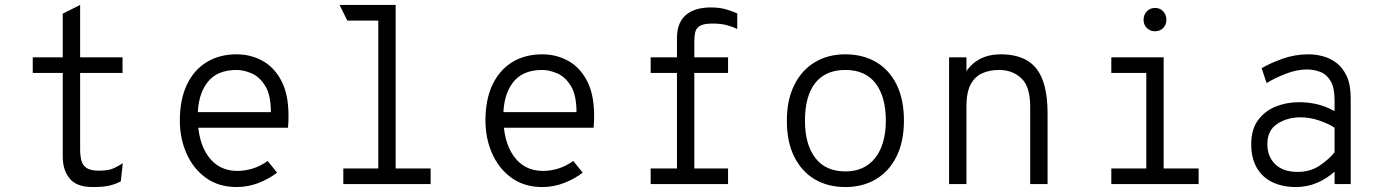

<svg xmlns="http://www.w3.org/2000/svg" viewBox="-20 -742 5584 774"><path d="M354 12Q289 12 261 -22Q233 -56 233 -110V-448H112V-511H233V-687L303 -722V-511H474V-448H303V-140Q303 -115.5 307.8 -96Q312.5 -76.5 328.5 -65.2Q344.5 -54 378 -54Q418 -54 439.5 -64.2Q461 -74.5 475 -84L467 -11Q447.5 -0.5 423 5.8Q398.5 12 354 12Z M934 12Q861.5 12 810.2 -25Q759 -62 732 -123Q705 -184 705 -256Q705 -341 733.5 -400.8Q762 -460.5 813.5 -491.8Q865 -523 934 -523Q990.5 -523 1038 -497Q1085.5 -471 1114.2 -416.5Q1143 -362 1143 -276Q1143 -268 1142.8 -255.8Q1142.5 -243.5 1141 -227H761V-290H1072Q1072 -358.5 1049.5 -395.2Q1027 -432 994.8 -446Q962.5 -460 934 -460Q854 -460 815.5 -409Q777 -358 777 -273Q777 -170.5 819.5 -111.8Q862 -53 937 -53Q966.5 -53 997.5 -62.2Q1028.5 -71.5 1059 -93L1097 -46Q1065.5 -21.5 1023 -4.8Q980.5 12 934 12Z M1505 0V-688L1575 -722V0ZM1364 0V-63H1716V0ZM1380 -659 1349 -722H1575L1538 -659Z M2166 12Q2093.5 12 2042.2 -25Q1991 -62 1964 -123Q1937 -184 1937 -256Q1937 -341 1965.5 -400.8Q1994 -460.5 2045.5 -491.8Q2097 -523 2166 -523Q2222.5 -523 2270 -497Q2317.5 -471 2346.2 -416.5Q2375 -362 2375 -276Q2375 -268 2374.8 -255.8Q2374.5 -243.5 2373 -227H1993V-290H2304Q2304 -358.5 2281.5 -395.2Q2259 -432 2226.8 -446Q2194.5 -460 2166 -460Q2086 -460 2047.5 -409Q2009 -358 2009 -273Q2009 -170.5 2051.5 -111.8Q2094 -53 2169 -53Q2198.5 -53 2229.5 -62.2Q2260.5 -71.5 2291 -93L2329 -46Q2297.5 -21.5 2255 -4.8Q2212.5 12 2166 12Z M2709 0V-448H2603V-511H2709V-588Q2709 -623.5 2719.8 -647.2Q2730.5 -671 2749.5 -685.2Q2768.5 -699.5 2793 -705.8Q2817.5 -712 2845 -712Q2880.5 -712 2906.2 -704.5Q2932 -697 2952 -688V-625Q2932 -635 2908.5 -641Q2885 -647 2852 -647Q2816.5 -647 2801.2 -637.5Q2786 -628 2782.5 -612Q2779 -596 2779 -577V-511H2915V-448H2779V0ZM2603 0V-63H2915V0Z M3388 12Q3317.5 12 3264.5 -19.2Q3211.5 -50.5 3181.8 -110.2Q3152 -170 3152 -255Q3152 -339 3181.8 -399Q3211.5 -459 3264.5 -491Q3317.5 -523 3388 -523Q3458.5 -523 3511.8 -491.8Q3565 -460.5 3594.5 -400.8Q3624 -341 3624 -256Q3624 -172 3594.5 -112Q3565 -52 3511.8 -20Q3458.5 12 3388 12ZM3388 -51Q3465.5 -51 3508.2 -105.5Q3551 -160 3551 -256Q3551 -351.5 3509.8 -405.8Q3468.5 -460 3388 -460Q3308 -460 3266.5 -407.5Q3225 -355 3225 -255Q3225 -160 3266.5 -105.5Q3308 -51 3388 -51Z M3806 0V-511H3876V-424L3864 -436Q3880 -465.5 3902 -484.8Q3924 -504 3952 -513.5Q3980 -523 4014 -523Q4078.5 -523 4120.5 -498.2Q4162.5 -473.5 4182.8 -420.5Q4203 -367.5 4203 -283V0H4133V-312Q4133 -393 4097.2 -426.5Q4061.5 -460 4008 -460Q3969 -460 3939.2 -446.5Q3909.5 -433 3892.8 -401.2Q3876 -369.5 3876 -314V0Z M4601 -20V-511H4671V-20ZM4460 0V-63H4812V0ZM4460 -448V-511H4636V-448ZM4636 -616Q4616.5 -616 4603.2 -629.2Q4590 -642.5 4590 -662Q4590 -682.5 4603.2 -696.2Q4616.5 -710 4636 -710Q4656.5 -710 4669.2 -696.2Q4682 -682.5 4682 -662Q4682 -642.5 4669.2 -629.2Q4656.5 -616 4636 -616Z M5204 12Q5150.5 12 5110 -7.2Q5069.5 -26.5 5046.8 -65Q5024 -103.5 5024 -161Q5024 -220 5051.2 -257.2Q5078.5 -294.5 5122.2 -312.2Q5166 -330 5216 -330Q5253 -330 5287.8 -322.2Q5322.5 -314.5 5360 -294V-337Q5360 -388.5 5344 -415.5Q5328 -442.5 5302.2 -452.2Q5276.5 -462 5248 -462Q5207.5 -462 5162.2 -444.2Q5117 -426.5 5086 -407L5066 -467Q5098.5 -486.5 5149 -504.8Q5199.5 -523 5255 -523Q5282.5 -523 5312 -515.5Q5341.5 -508 5367.2 -488.8Q5393 -469.5 5409 -435Q5425 -400.5 5425 -346V0H5360V-50Q5329.5 -22.5 5289.8 -5.2Q5250 12 5204 12ZM5211 -49Q5262 -49 5299.5 -74.2Q5337 -99.5 5360 -128V-227Q5335.5 -243.5 5298 -256.2Q5260.5 -269 5223 -269Q5169 -269 5129 -242.8Q5089 -216.5 5089 -161Q5089 -111 5120.8 -80Q5152.5 -49 5211 -49Z"/></svg>

Font: Overpass Mono Light Light
Style: Regular
Weight: 300
Monospace: yes
Version: Version 4.000